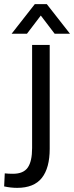

<svg xmlns="http://www.w3.org/2000/svg" viewBox="-68 -717 358 927"><path d="M0 0ZM-48 183 -45 120Q-29 122 -5 122Q45 122 66 92Q87 62 87 -2V-500H172V1Q172 94 134 142Q96 190 15 190Q-16 190 -48 183ZM100 -697H158L270 -554H196L129 -642L62 -554H-12Z"/></svg>

Font: Sarabun
Style: Regular
Weight: 400
Designer: Suppakit Chalermlarp | Katatrad Co.,Ltd.
Foundry: Cadson Demak Co.,Ltd.
Version: Version 1.000; ttfautohint (v1.6)